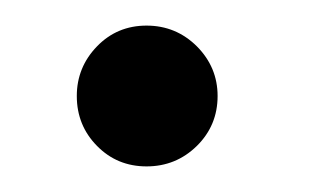

<svg xmlns="http://www.w3.org/2000/svg" viewBox="-20 -117 250 150"><path d="M94.5 13Q71.5 13 55.8 -3Q40 -19 40 -42Q40 -64.5 55.8 -80.8Q71.5 -97 94.5 -97Q117.5 -97 133.8 -80.8Q150 -64.5 150 -42Q150 -19 133.8 -3Q117.5 13 94.5 13Z"/></svg>

Font: Urbanist SemiBold
Style: Regular
Weight: 600
Designer: Corey Hu
Foundry: Corey Hu
Version: Version 1.321; ttfautohint (v1.8.4.7-5d5b)